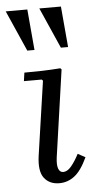

<svg xmlns="http://www.w3.org/2000/svg" viewBox="-53 -753 405 797"><g transform="rotate(-5 149.5 -355.0)"><path d="M248 -105 279 -88Q254 -34 225.5 -12Q197 10 162 10Q121 10 99 -18.5Q77 -47 86 -111L131 -420L126 -425H52L57 -460Q96 -460 131.5 -461Q167 -462 207 -465L212 -460L160 -97Q156 -66 162 -50.5Q168 -35 182 -35Q199 -35 215.5 -54.5Q232 -74 248 -105ZM2 -720H92L107 -550H77ZM142 -720H232L247 -550H217Z"/></g></svg>

Font: Brygada 1918
Style: Italic
Weight: 400
Italic angle: -8°
Designer: Mateusz Machalski | Borys Kosmynka | Przemek Hoffer
Foundry: NIEPODLEGLA 2018
Version: Version 3.006